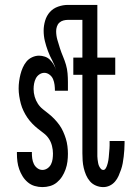

<svg xmlns="http://www.w3.org/2000/svg" viewBox="-20 -755 540 783"><path d="M401 8Q386 8 371.5 2Q357 -4 347 -15.5Q337 -27 331 -41Q325 -55 321.5 -70Q318 -85 317 -100Q316 -115 316 -130V-450H279V-520H316V-674H257Q248 -674 238.5 -671.5Q229 -669 222 -662.5Q215 -656 212 -646.5Q209 -637 209 -628Q209 -610 214 -592.5Q219 -575 224.5 -558Q230 -541 237 -524.5Q244 -508 249 -491Q254 -474 255.5 -456Q257 -438 257 -420V-385H204Q204 -397 202.5 -409Q201 -421 196.5 -432Q192 -443 182 -450.5Q172 -458 161 -458Q150 -458 140.5 -451.5Q131 -445 126 -435Q121 -425 119 -414Q117 -403 117 -392Q117 -376 121.5 -360.5Q126 -345 134.5 -332Q143 -319 155 -309.5Q167 -300 179 -290.5Q191 -281 202 -269.5Q213 -258 222 -245.5Q231 -233 237.5 -218.5Q244 -204 248.5 -189.5Q253 -175 255 -159Q257 -143 257 -128Q257 -112 255 -96Q253 -80 247.5 -64.5Q242 -49 233.5 -35.5Q225 -22 212.5 -11.5Q200 -1 184.5 3.5Q169 8 153 8Q137 8 121.5 3.5Q106 -1 93.5 -11.5Q81 -22 72.5 -35.5Q64 -49 58.5 -64.5Q53 -80 51 -96Q49 -112 49 -128V-135H110V-131Q110 -120 111.5 -108.5Q113 -97 118 -86.5Q123 -76 132.5 -69Q142 -62 153 -62Q164 -62 173.5 -68.5Q183 -75 188 -85Q193 -95 194.5 -106.5Q196 -118 196 -129Q196 -144 192 -160Q188 -176 179.5 -189Q171 -202 158.5 -211.5Q146 -221 134 -230.5Q122 -240 111 -251.5Q100 -263 91.5 -275.5Q83 -288 76 -302.5Q69 -317 65 -332Q61 -347 58.5 -363Q56 -379 56 -394Q56 -409 58 -423.5Q60 -438 63.5 -452Q67 -466 73 -479.5Q79 -493 88 -504Q97 -515 111 -521.5Q125 -528 139 -528Q151 -528 163 -524Q175 -520 184 -511Q193 -502 199 -491.5Q205 -481 209 -469Q203 -490 193 -508.5Q183 -527 175.5 -547Q168 -567 163 -587.5Q158 -608 158 -630Q158 -650 164 -670.5Q170 -691 183.5 -706Q197 -721 217 -728Q237 -735 257 -735H377V-520H450V-450H377V-130Q377 -124 377 -117.5Q377 -111 378 -104.5Q379 -98 380 -91.5Q381 -85 383.5 -79Q386 -73 390.5 -67.5Q395 -62 401 -62Q407 -62 410.5 -67.5Q414 -73 416 -78.5Q418 -84 419.5 -90Q421 -96 422 -102Q423 -108 423.5 -114Q424 -120 424.5 -126Q425 -132 425.5 -138Q426 -144 426.5 -150Q427 -156 427 -162Q427 -168 427 -174V-180H488V-171Q488 -158 487 -144Q486 -130 484.5 -116.5Q483 -103 480.5 -89.5Q478 -76 473.5 -63Q469 -50 463.5 -37.5Q458 -25 449 -14.5Q440 -4 427.5 2Q415 8 401 8Z"/></svg>

Font: Iosevka Custom
Style: Regular
Weight: 400
Monospace: yes
Designer: Belleve Invis
Foundry: Belleve Invis
Version: Version 32.5.0; ttfautohint (v1.8.4)